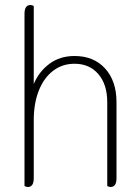

<svg xmlns="http://www.w3.org/2000/svg" viewBox="-20 -744 550 768"><path d="M78 0V-689Q78 -724 102 -724Q108 -724 115 -720V-408Q136 -458 178 -489Q220 -520 278 -520Q355 -520 400.5 -470Q446 -420 446 -335V-31Q446 4 422 4Q416 4 409 0V-335Q409 -406 373.5 -447.5Q338 -489 278 -489Q229 -489 192 -460.5Q155 -432 135 -381Q115 -330 115 -263V-31Q115 4 91 4Q85 4 78 0Z"/></svg>

Font: Thasadith
Style: Regular
Weight: 400
Designer: Cadson Demak Co.,Ltd.
Foundry: Cadson Demak Co.,Ltd.
Version: Version 1.000; ttfautohint (v1.6)